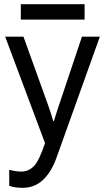

<svg xmlns="http://www.w3.org/2000/svg" viewBox="-20 -690 500 923"><path d="M24.4 203.1Q38.1 208 53.2 210.4Q68.4 212.9 87.9 212.9Q146.5 212.9 186.8 174.8Q227.1 136.7 251.5 68.4L460 -513.7H374L260.7 -175.8Q254.4 -156.2 248.8 -139.2Q243.2 -122.1 238.8 -107.4H235.8Q231.9 -122.1 226.6 -139.2Q221.2 -156.2 214.4 -175.8L92.8 -513.7H4.9L196.3 -2.4V-2Q168 83.5 142.6 109.1Q117.2 134.8 83 134.8Q68.4 134.8 52.7 132.3Q37.1 129.9 24.4 126ZM386.7 -669.9H80.1V-595.7H386.7Z"/></svg>

Font: Roboto Flex
Style: Regular
Weight: 400
Designer: Berlow after Robertson
Foundry: Google
Version: Version 3.200;gftools[0.9.32]